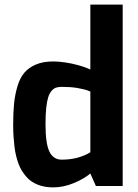

<svg xmlns="http://www.w3.org/2000/svg" viewBox="-20 -805 596 831"><path d="M37 -263Q37 -318 41 -357.5Q45 -397 56 -433Q67 -469 86 -491Q105 -513 136 -526Q167 -539 210 -539Q233 -539 261 -535Q289 -531 318.5 -523Q348 -515 371 -504V-785H511V0H395L371 -54Q342 -30 298 -12Q254 6 210 6Q191 6 174 3Q157 0 142.5 -6Q128 -12 115.5 -20.5Q103 -29 93 -41Q83 -53 74.5 -66.5Q66 -80 60 -96.5Q54 -113 49.5 -131.5Q45 -150 42.5 -171.5Q40 -193 38.5 -215.5Q37 -238 37 -263ZM177 -268Q177 -183 194 -148.5Q211 -114 247 -114Q284 -114 315.5 -122.5Q347 -131 371 -146V-409Q357 -415 342.5 -418.5Q328 -422 313 -424.5Q298 -427 281.5 -428Q265 -429 247 -429Q232 -429 222 -425.5Q212 -422 203 -411.5Q194 -401 188.5 -383.5Q183 -366 180 -337.5Q177 -309 177 -268Z"/></svg>

Font: Mina
Style: Bold
Weight: 700
Version: Version 1.000